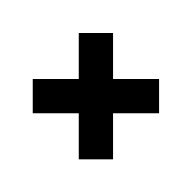

<svg xmlns="http://www.w3.org/2000/svg" viewBox="-115 -773 851 851"><g transform="rotate(45 310.0 -347.5)"><path d="M454.8 -598.8 562.2 -491.4 166.3 -95.4 58.8 -202.9ZM166.3 -598.8 562.2 -202.9 454.8 -95.4 58.8 -491.4Z"/></g></svg>

Font: Unbounded Variable
Style: Regular
Weight: 400
Designer: Luke Prowse, Jean-Baptiste Morizot, Fátima Lázaro, Florian Runge
Foundry: NaN
Version: Version 1.600;FEAKit 1.0